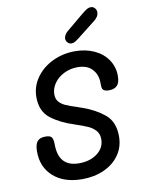

<svg xmlns="http://www.w3.org/2000/svg" viewBox="-100 -1001 784 1068"><g transform="rotate(-10 292.0 -467.0)"><path d="M55 -195Q55 -234 69 -251.5Q83 -269 115 -269Q144 -269 151.5 -256Q159 -243 159 -213Q161 -90 275 -90Q337 -90 378 -121Q419 -152 419 -201Q419 -231 402 -250Q385 -269 359 -280.5Q333 -292 285 -308Q209 -332 156.5 -372.5Q104 -413 104 -493Q104 -553 139 -602.5Q174 -652 232.5 -680Q291 -708 359 -708Q420 -708 468.5 -685.5Q517 -663 544 -622.5Q571 -582 571 -532Q571 -493 555 -477Q539 -461 510 -461Q490 -461 481 -467Q472 -473 470.5 -482.5Q469 -492 469 -511Q469 -557 440.5 -587.5Q412 -618 358 -618Q317 -618 281.5 -600.5Q246 -583 225.5 -553.5Q205 -524 205 -491Q205 -465 219 -449Q233 -433 255.5 -423Q278 -413 322 -399Q328 -396 334 -394.5Q340 -393 345 -391Q417 -366 468 -324Q519 -282 519 -200Q519 -140 487 -94.5Q455 -49 400 -24.5Q345 0 277 0Q175 0 115 -53Q55 -106 55 -195ZM318 -786Q318 -795 324 -806.5Q330 -818 342 -827L438 -907Q457 -922 467 -928Q477 -934 488 -934Q502 -934 511 -924Q520 -914 520 -900Q520 -875 492 -854L390 -774Q376 -763 367 -758.5Q358 -754 349 -754Q336 -754 327 -764Q318 -774 318 -786Z"/></g></svg>

Font: Mali Medium
Style: Italic
Weight: 500
Italic angle: -10°
Version: Version 1.000; ttfautohint (v1.6)